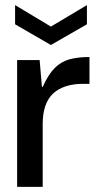

<svg xmlns="http://www.w3.org/2000/svg" viewBox="-20 -731 380 751"><path d="M47 0V-496H135L144 -391H147Q169 -440 194 -465Q219 -490 252 -499Q285 -508 330 -508V-403H303Q267 -403 237.5 -393.5Q208 -384 188 -365.5Q168 -347 157.5 -317Q147 -287 147 -246V0ZM179 -555 39 -636V-711L179 -627L320 -711V-636Z"/></svg>

Font: DM Sans 36pt Medium
Style: Regular
Weight: 500
Designer: Colophon Foundry, Jonny Pinhorn
Foundry: Colophon Foundry
Version: Version 4.004;gftools[0.9.30]